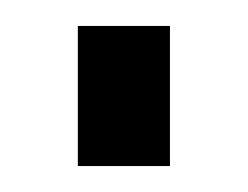

<svg xmlns="http://www.w3.org/2000/svg" viewBox="-20 -424 191 148"><path d="M111 -404V-296H40V-404Z"/></svg>

Font: Pathway Extreme SemiCondensed Light
Style: Regular
Weight: 300
Width: 4
Version: Version 1.001;gftools[0.9.26]